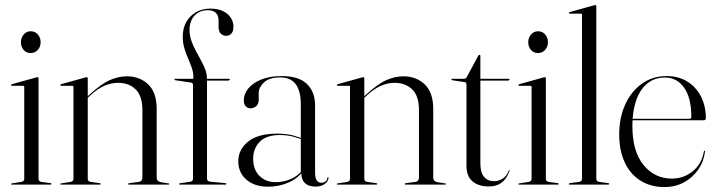

<svg xmlns="http://www.w3.org/2000/svg" viewBox="-20 -750 2908 780"><path d="M136.5 -431.5V-23.5Q136.5 -18.5 139.5 -15.2Q142.5 -12 148.5 -11L184.5 -6Q187 -6 188 -5Q189 -4 189 -2.5Q189 -1.5 188 -0.8Q187 0 185 0H27.5Q26.5 0 25.5 -0.8Q24.5 -1.5 24.5 -2.5Q24.5 -3.5 25.5 -4Q26.5 -4.5 28.5 -5L66.5 -11Q72.5 -12 75.5 -15.2Q78.5 -18.5 78.5 -23V-396.5Q78.5 -399 77.5 -400.2Q76.5 -401.5 73.5 -401.5H28Q27 -401.5 26 -402.5Q25 -403.5 25 -404.5Q25 -406 26 -406.5Q27 -407 28.5 -408L125.5 -435Q128.5 -436 130 -436.2Q131.5 -436.5 132.5 -436.5Q134.5 -436.5 135.5 -435Q136.5 -433.5 136.5 -431.5ZM104.5 -534.5Q87 -534.5 76 -547.2Q65 -560 65 -578.5Q65 -597 76.5 -610Q88 -623 104.5 -623Q122.5 -623 133.8 -610Q145 -597 145 -578.5Q145 -560 133.5 -547.2Q122 -534.5 104.5 -534.5Z M336.5 -431.5V-23.5Q336.5 -18.5 339.5 -15.2Q342.5 -12 348.5 -11L384.5 -6Q389 -5.5 389 -2.5Q389 0 385.5 0H227.5Q226.5 0 225.5 -0.8Q224.5 -1.5 224.5 -2.5Q224.5 -3.5 225.5 -4Q226.5 -4.5 228.5 -5L266.5 -11Q272.5 -12 275.5 -15.2Q278.5 -18.5 278.5 -23V-396.5Q278.5 -399 277.5 -400.2Q276.5 -401.5 273.5 -401.5H228Q227 -401.5 226 -402.5Q225 -403.5 225 -404.5Q225 -406 226 -406.5Q227 -407 228.5 -408L325.5 -435Q329 -436 330.2 -436.2Q331.5 -436.5 332.5 -436.5Q334.5 -436.5 335.5 -435Q336.5 -433.5 336.5 -431.5ZM330 -347 327 -350.5 343 -365Q391.5 -409.5 426.5 -424.8Q461.5 -440 495.5 -440Q547.5 -440 582 -407.2Q616.5 -374.5 616.5 -308V-29Q616.5 -21 621.2 -16Q626 -11 635 -9.5L664.5 -5Q666.5 -5 667.2 -4.2Q668 -3.5 668 -2.5Q668 -1.5 667.2 -0.8Q666.5 0 664.5 0H505Q500.5 0 500.5 -2.5Q500.5 -5.5 506 -6L543.5 -11Q552.5 -12.5 555.5 -17.5Q558.5 -22.5 558.5 -29V-302.5Q558.5 -360.5 531 -387Q503.5 -413.5 459.5 -413.5Q432.5 -413.5 404.5 -401.8Q376.5 -390 346 -361.5Z M821 -24Q821 -19 824 -16Q827 -13 833 -12L895 -6Q897.5 -6 898.5 -5.2Q899.5 -4.5 899.5 -2.5Q899.5 0 896 0H710Q709 0 708.2 -0.8Q707.5 -1.5 707.5 -2.5Q707.5 -4 708.8 -4.8Q710 -5.5 712 -5.5L752 -11.5Q758 -12.5 761 -15.5Q764 -18.5 764 -22V-404.5Q764 -408.5 762.2 -411.2Q760.5 -414 756 -414.5L692.5 -424Q690.5 -424.5 689.8 -425.2Q689 -426 689 -427.5Q689 -428.5 690 -429.2Q691 -430 691.5 -430H769.5L765.5 -427V-438Q765.5 -456.5 759 -475Q752.5 -493.5 744 -512.8Q735.5 -532 729 -553.8Q722.5 -575.5 722.5 -600.5Q722.5 -652 754.2 -683.5Q786 -715 835 -715Q865.5 -715 886.2 -704.8Q907 -694.5 917.8 -677.5Q928.5 -660.5 928.5 -641Q928.5 -623 920 -613.8Q911.5 -604.5 899 -604.5Q886 -604.5 877 -613.2Q868 -622 868 -639.5V-666.5Q868 -686.5 857.2 -697.5Q846.5 -708.5 824 -708.5Q791 -708.5 770.5 -686.8Q750 -665 750 -628Q750 -606 757.2 -585.2Q764.5 -564.5 775 -544.5Q785.5 -524.5 796 -505.8Q806.5 -487 813.5 -468.8Q820.5 -450.5 820.5 -434V-424.5L816.5 -430H909.5Q911.5 -430 912.5 -429.5Q913.5 -429 913.5 -427.5Q913.5 -425.5 911.2 -424Q909 -422.5 905 -422.5H821Z M1204 -46.5V-48.5L1202 -47V-326.5Q1202 -380 1181.5 -407.8Q1161 -435.5 1118.5 -435.5Q1073 -435.5 1052 -414.8Q1031 -394 1031 -372.5V-344.5Q1031 -328 1021.2 -319Q1011.5 -310 997.5 -310Q986 -310 978.2 -318.2Q970.5 -326.5 970.5 -342.5Q970.5 -367.5 988.2 -390Q1006 -412.5 1040.8 -426.8Q1075.5 -441 1125 -441Q1193.5 -441 1226.8 -409Q1260 -377 1260 -321.5V-49.5Q1260 -26.5 1267 -17Q1274 -7.5 1285 -7.5Q1295 -7.5 1302 -12.8Q1309 -18 1310 -28Q1310.5 -29 1311.2 -29.8Q1312 -30.5 1312.5 -30.5Q1313.5 -30.5 1314 -29.8Q1314.5 -29 1314.5 -28Q1314.5 -20.5 1308.8 -12.2Q1303 -4 1291.5 2Q1280 8 1261.5 8Q1233.5 8 1218.8 -6.2Q1204 -20.5 1204 -46.5ZM948 -94.5Q948 -142.5 988 -174.8Q1028 -207 1105 -207Q1144 -207 1170.8 -199.8Q1197.5 -192.5 1220 -182.5L1217.5 -179Q1195.5 -188.5 1170.8 -195Q1146 -201.5 1116 -201.5Q1063 -201.5 1035.8 -174.5Q1008.5 -147.5 1008.5 -104.5Q1008.5 -61.5 1033.8 -35.8Q1059 -10 1100.5 -10Q1130.5 -10 1159.2 -21.8Q1188 -33.5 1208 -57.5L1211.5 -55Q1188.5 -24 1150.5 -7.8Q1112.5 8.5 1069 8.5Q1014 8.5 981 -20.2Q948 -49 948 -94.5Z M1460 -431.5V-23.5Q1460 -18.5 1463 -15.2Q1466 -12 1472 -11L1508 -6Q1512.5 -5.5 1512.5 -2.5Q1512.5 0 1509 0H1351Q1350 0 1349 -0.8Q1348 -1.5 1348 -2.5Q1348 -3.5 1349 -4Q1350 -4.5 1352 -5L1390 -11Q1396 -12 1399 -15.2Q1402 -18.5 1402 -23V-396.5Q1402 -399 1401 -400.2Q1400 -401.5 1397 -401.5H1351.5Q1350.5 -401.5 1349.5 -402.5Q1348.5 -403.5 1348.5 -404.5Q1348.5 -406 1349.5 -406.5Q1350.5 -407 1352 -408L1449 -435Q1452.5 -436 1453.8 -436.2Q1455 -436.5 1456 -436.5Q1458 -436.5 1459 -435Q1460 -433.5 1460 -431.5ZM1453.5 -347 1450.5 -350.5 1466.5 -365Q1515 -409.5 1550 -424.8Q1585 -440 1619 -440Q1671 -440 1705.5 -407.2Q1740 -374.5 1740 -308V-29Q1740 -21 1744.8 -16Q1749.5 -11 1758.5 -9.5L1788 -5Q1790 -5 1790.8 -4.2Q1791.5 -3.5 1791.5 -2.5Q1791.5 -1.5 1790.8 -0.8Q1790 0 1788 0H1628.5Q1624 0 1624 -2.5Q1624 -5.5 1629.5 -6L1667 -11Q1676 -12.5 1679 -17.5Q1682 -22.5 1682 -29V-302.5Q1682 -360.5 1654.5 -387Q1627 -413.5 1583 -413.5Q1556 -413.5 1528 -401.8Q1500 -390 1469.5 -361.5Z M1867.5 -416.5 1817.5 -424Q1815.5 -424.5 1814.8 -425.2Q1814 -426 1814 -427.5Q1814 -428.5 1814.8 -429.2Q1815.5 -430 1816.5 -430H1864.5Q1869.5 -430 1872 -431.5Q1874.5 -433 1876 -436.5L1922.5 -523Q1924 -525 1925 -526Q1926 -527 1928 -527Q1930 -527 1930.8 -526Q1931.5 -525 1931.5 -523V-86Q1931.5 -49.5 1946.2 -31.8Q1961 -14 1986.5 -14Q1997 -14 2006 -16.8Q2015 -19.5 2022.8 -24.8Q2030.5 -30 2036.8 -38.2Q2043 -46.5 2047 -57.5Q2048 -59.5 2049.5 -59Q2051 -58.5 2050 -56Q2042 -34 2030.2 -20Q2018.5 -6 2002.5 0.8Q1986.5 7.5 1966 7.5Q1924 7.5 1899.5 -13.2Q1875 -34 1875 -77V-406.5Q1875 -410.5 1873.5 -413.2Q1872 -416 1867.5 -416.5ZM1910 -422.5 1911 -430H2045.5Q2048 -430 2049 -429.2Q2050 -428.5 2050 -427Q2050 -425 2047.5 -423.8Q2045 -422.5 2040 -422.5Z M2197.5 -431.5V-23.5Q2197.5 -18.5 2200.5 -15.2Q2203.5 -12 2209.5 -11L2245.5 -6Q2248 -6 2249 -5Q2250 -4 2250 -2.5Q2250 -1.5 2249 -0.8Q2248 0 2246 0H2088.5Q2087.5 0 2086.5 -0.8Q2085.5 -1.5 2085.5 -2.5Q2085.5 -3.5 2086.5 -4Q2087.5 -4.5 2089.5 -5L2127.5 -11Q2133.5 -12 2136.5 -15.2Q2139.5 -18.5 2139.5 -23V-396.5Q2139.5 -399 2138.5 -400.2Q2137.5 -401.5 2134.5 -401.5H2089Q2088 -401.5 2087 -402.5Q2086 -403.5 2086 -404.5Q2086 -406 2087 -406.5Q2088 -407 2089.5 -408L2186.5 -435Q2189.5 -436 2191 -436.2Q2192.5 -436.5 2193.5 -436.5Q2195.5 -436.5 2196.5 -435Q2197.5 -433.5 2197.5 -431.5ZM2165.5 -534.5Q2148 -534.5 2137 -547.2Q2126 -560 2126 -578.5Q2126 -597 2137.5 -610Q2149 -623 2165.5 -623Q2183.5 -623 2194.8 -610Q2206 -597 2206 -578.5Q2206 -560 2194.5 -547.2Q2183 -534.5 2165.5 -534.5Z M2402.5 -724.5V-23.5Q2402.5 -18.5 2405.5 -15.2Q2408.5 -12 2414.5 -11L2450 -6Q2453 -6 2454 -5Q2455 -4 2455 -2.5Q2455 -1.5 2454 -0.8Q2453 0 2451 0H2293.5Q2292.5 0 2291.5 -0.8Q2290.5 -1.5 2290.5 -2.5Q2290.5 -3.5 2292.2 -4.8Q2294 -6 2297.5 -6.5L2332.5 -11Q2338.5 -12 2341.5 -15.2Q2344.5 -18.5 2344.5 -23V-689.5Q2344.5 -692 2343.5 -693.2Q2342.5 -694.5 2339.5 -694.5H2294Q2293 -694.5 2292 -695.5Q2291 -696.5 2291 -697.5Q2291 -699 2292 -699.5Q2293 -700 2294.5 -701L2391.5 -728Q2394.5 -729 2396 -729.2Q2397.5 -729.5 2398.5 -729.5Q2400.5 -729.5 2401.5 -728Q2402.5 -726.5 2402.5 -724.5Z M2847.5 -269Q2847.5 -265.5 2845.2 -263.5Q2843 -261.5 2839 -261.5H2532V-267.5H2781Q2788.5 -267.5 2788.5 -275.5Q2788.5 -352.5 2759.2 -393.8Q2730 -435 2682 -435Q2639 -435 2609.5 -410.8Q2580 -386.5 2564.5 -342.2Q2549 -298 2549 -238.5Q2549 -135.5 2594 -80Q2639 -24.5 2709.5 -24.5Q2757.5 -24.5 2794 -54Q2830.5 -83.5 2839.5 -134.5Q2840 -136.5 2840.5 -137.2Q2841 -138 2841.5 -138Q2843 -138 2843.8 -137Q2844.5 -136 2844 -133.5Q2838.5 -92 2815.8 -59.8Q2793 -27.5 2757.8 -8.8Q2722.5 10 2679.5 10Q2624 10 2582.5 -15.8Q2541 -41.5 2518.2 -89.8Q2495.5 -138 2495.5 -204Q2495.5 -271 2519.5 -324.5Q2543.5 -378 2587 -409.5Q2630.5 -441 2688.5 -441Q2736.5 -441 2772.2 -418.8Q2808 -396.5 2827.8 -357.8Q2847.5 -319 2847.5 -269Z"/></svg>

Font: Fraunces 120pt Light
Style: Regular
Weight: 300
Version: Version 1.000;[b76b70a41]